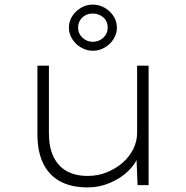

<svg xmlns="http://www.w3.org/2000/svg" viewBox="-20 -806 808 836"><path d="M363 10Q289 10 240.5 -17Q192 -44 167.5 -95.5Q143 -147 143 -220V-520H193V-226Q193 -166 212.5 -124.5Q232 -83 269.5 -61.5Q307 -40 362 -40Q407 -40 446 -56Q485 -72 514.5 -98Q544 -124 560.5 -157.5Q577 -191 577 -227V-520H627V0H579L574 -125L582 -126Q570 -92 538 -61Q506 -30 459.5 -10Q413 10 363 10ZM384 -585Q357 -585 333 -599Q309 -613 294.5 -636Q280 -659 280 -685Q280 -713 294.5 -735.5Q309 -758 332.5 -772Q356 -786 384 -786Q412 -786 436 -772Q460 -758 474.5 -735.5Q489 -713 489 -685Q489 -659 474.5 -636Q460 -613 436 -599Q412 -585 384 -585ZM384 -624Q411 -624 430 -642Q449 -660 449 -685Q449 -713 430 -730Q411 -747 384 -747Q356 -747 338 -729.5Q320 -712 320 -685Q320 -660 339 -642Q358 -624 384 -624Z"/></svg>

Font: Lexend Giga ExtraLight
Style: Regular
Weight: 250
Version: Version 1.007